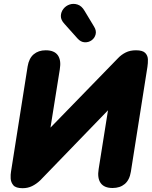

<svg xmlns="http://www.w3.org/2000/svg" viewBox="-20 -978 798 1008"><path d="M99 10Q63 10 50 -5.5Q37 -21 36 -41.5Q35 -62 38 -78L125 -629Q132 -672 157 -693Q182 -714 220 -714Q265 -714 283.5 -688Q302 -662 294 -614L245 -308L600 -673Q617 -691 640 -702.5Q663 -714 694 -714Q729 -714 742.5 -700Q756 -686 756.5 -666Q757 -646 754 -627L667 -76Q660 -33 635 -12Q610 9 571 9Q527 9 508.5 -17Q490 -43 498 -91L547 -399L191 -31Q171 -12 148.5 -1Q126 10 99 10ZM387 -776 319 -852Q299 -873 299.5 -894Q300 -915 313 -931.5Q326 -948 346 -954.5Q366 -961 387.5 -954Q409 -947 424 -921L474 -838Q487 -817 482 -797.5Q477 -778 461 -766.5Q445 -755 424.5 -756Q404 -757 387 -776Z"/></svg>

Font: Nunito Black
Style: Italic
Weight: 900
Italic angle: -9°
Designer: Vernon Adams
Foundry: Vernon Adams
Version: Version 3.601; ttfautohint (v1.8.2.53-6de2)